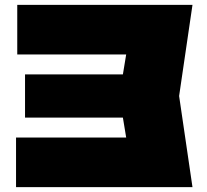

<svg xmlns="http://www.w3.org/2000/svg" viewBox="-20 -770 852 790"><path d="M83 -464H648V-286H83ZM471 -375 517 -654 615 -546H51V-750H772L717 -375L772 0H46V-204H615L517 -96Z"/></svg>

Font: Unbounded Black
Style: Regular
Weight: 900
Designer: Luke Prowse, Jean-Baptiste Morizot, Fátima Lázaro, Florian Runge
Foundry: NaN
Version: Version 1.701;gftools[0.9.28.dev5+ged2979d]